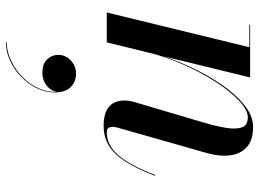

<svg xmlns="http://www.w3.org/2000/svg" viewBox="-128 -382 833 616"><g transform="rotate(90 288.0 -73.5)"><path d="M382 10Q342.5 10 322.2 -7Q302 -24 302 -57Q302 -68 304 -77.2Q306 -86.5 308.5 -94L372.5 -310.5Q384 -349.5 389.5 -381.8Q395 -414 388.2 -433.2Q381.5 -452.5 356 -452.5Q332.5 -452.5 303 -425Q273.5 -397.5 243.5 -351.5Q213.5 -305.5 188 -248.8Q162.5 -192 147.5 -133H146Q155 -171.5 172.2 -216.5Q189.5 -261.5 213.2 -306.2Q237 -351 265.2 -388Q293.5 -425 324.2 -447.2Q355 -469.5 387 -469.5Q429.5 -469.5 451.8 -449Q474 -428.5 478 -394.5Q482 -360.5 470 -319.5L389.5 -36.5Q388 -32 387.2 -27.2Q386.5 -22.5 386.5 -18.5Q386.5 -10.5 390.2 -5.2Q394 0 404 0Q445 0 477.2 -36.8Q509.5 -73.5 541 -155.5L543.5 -154.5Q521 -96.5 497.8 -60Q474.5 -23.5 446.8 -6.8Q419 10 382 10ZM19.5 0 131 -457.5H59V-460H228L115.5 0ZM115 323.5V321Q144.5 321 174.5 306.8Q204.5 292.5 228.2 268.8Q252 245 264.5 214.5Q277 184 273 151.5H274.5Q274.5 168 265.8 180.5Q257 193 243 199.8Q229 206.5 213 206.5Q184 206.5 169.8 191.2Q155.5 176 155.5 155Q155.5 140 163.5 127.2Q171.5 114.5 185.2 106.5Q199 98.5 215.5 98.5Q241.5 98.5 258.8 115.5Q276 132.5 276 167Q276 197 262.2 225Q248.5 253 225.2 275.2Q202 297.5 173.5 310.5Q145 323.5 115 323.5Z"/></g></svg>

Font: Bodoni Moda 72pt Medium
Style: Italic
Weight: 500
Italic angle: -13°
Designer: Owen Earl
Foundry: indestructible type
Version: Version 2.004